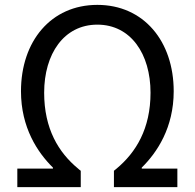

<svg xmlns="http://www.w3.org/2000/svg" viewBox="-20 -767 798 787"><path d="M51 -76V0H311V-67C307 -70 303 -73 300 -76C220 -142 161 -239 161 -387C161 -546 242 -666 379 -666C516 -666 597 -546 597 -387C597 -239 537 -142 458 -76C454 -73 451 -70 447 -67V0H707V-76H561V-80C624 -142 692 -244 692 -393C692 -598 569 -747 379 -747C189 -747 66 -598 66 -393C66 -244 134 -142 197 -80V-76Z"/></svg>

Font: Noto Sans KR Regular
Style: Regular
Weight: 400
Designer: Ryoko NISHIZUKA  (kana & ideographs); Paul D. Hunt (Latin, Greek & Cyrillic); Wenlong ZHANG  (bopomofo); Sandoll Communi
Foundry: Adobe Systems Incorporated
Version: Version 1.004;PS 1.004;hotconv 1.0.82;makeotf.lib2.5.63406